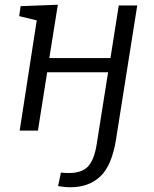

<svg xmlns="http://www.w3.org/2000/svg" viewBox="-20 -551 648 810"><path d="M388 57 436 -246H179L140 0H63L135 -465L61 -483L67 -525L224 -531L188 -306H446L481 -528H559L469 40Q451 149 402.5 194Q354 239 277 239Q262 239 250 237.5Q238 236 225 234L237 177Q254 179 270 179Q326 179 352 150.5Q378 122 388 57Z"/></svg>

Font: Bitter
Style: Italic
Weight: 400
Italic angle: -9°
Designer: Sol Matas, and Bitter project Authors
Foundry: Sol Matas
Version: Version 2.001